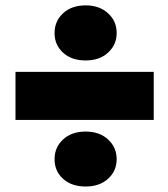

<svg xmlns="http://www.w3.org/2000/svg" viewBox="-20 -699 621 708"><path d="M37.1 -256.8V-434.1H546.9V-256.8ZM181.2 -111.8Q181.2 -155.8 212.6 -184.8Q244.1 -213.9 295.9 -213.9Q346.7 -213.9 378.4 -184.8Q410.2 -155.8 410.2 -111.8Q410.2 -68.8 378.7 -40Q347.2 -11.2 295.9 -11.2Q244.1 -11.2 212.6 -39.6Q181.2 -67.9 181.2 -111.8ZM181.2 -577.1Q181.2 -621.1 212.6 -650.1Q244.1 -679.2 295.9 -679.2Q346.7 -679.2 378.4 -650.1Q410.2 -621.1 410.2 -577.1Q410.2 -534.2 378.7 -505.1Q347.2 -476.1 295.9 -476.1Q244.1 -476.1 212.6 -504.6Q181.2 -533.2 181.2 -577.1Z"/></svg>

Font: Poppins ExtraBold
Style: Regular
Weight: 800
Designer: Ninad Kale (Devanagari), Jonny Pinhorn (Latin)
Foundry: Indian Type Foundry
Version: 4.004